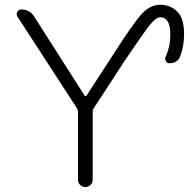

<svg xmlns="http://www.w3.org/2000/svg" viewBox="-20 -793 784 792"><path d="M329.1 -398.4Q330.1 -396.5 333 -396.5Q335.9 -396.5 336.9 -398.4L445.3 -565.4Q532.2 -701.2 566.4 -737.3Q600.6 -773.4 640.6 -773.4Q681.6 -773.4 710.4 -746.1Q739.3 -718.8 739.3 -652.3Q739.3 -600.6 722.7 -559.6Q711.9 -532.2 678.7 -532.2Q668.9 -532.2 664.1 -541Q659.2 -549.8 663.1 -558.6Q682.6 -601.6 682.6 -650.4Q682.6 -721.7 640.6 -721.7Q624 -721.7 599.1 -691.4Q574.2 -661.1 492.2 -539.1L366.2 -345.7Q362.3 -339.8 362.3 -332V-51.8Q362.3 -39.1 353.5 -30.3Q344.7 -21.5 332 -21.5Q319.3 -21.5 310.5 -30.3Q301.8 -39.1 301.8 -51.8V-332Q301.8 -339.8 297.9 -345.7L51.8 -724.6Q48.8 -729.5 48.8 -735.4Q48.8 -739.3 51.8 -744.1Q56.6 -753.9 68.4 -753.9Q102.5 -753.9 121.1 -724.6Z"/></svg>

Font: Gen Jyuu Gothic Light
Style: Regular
Weight: 200
Designer: [Source Han Sans]
Ryoko NISHIZUKA  (kana & ideographs); Paul D. Hunt (Latin, Greek & Cyrillic); Wenlong ZHANG  (bopomofo
Version: Version 1.002.20150607